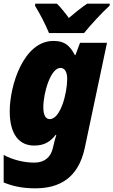

<svg xmlns="http://www.w3.org/2000/svg" viewBox="-22 -786 618 1046"><path d="M245 -606H436C469 -647 532 -716 575 -755L576 -766H453C420 -744 387 -717 353 -688C336 -712 307 -748 288 -766H170L169 -754C195 -713 227 -650 245 -606ZM170 240C302 240 405 184 440 19L561 -553H414L389 -486H386C357 -540 329 -563 269 -563C106 -563 31 -320 31 -180C31 -48 87 7 164 7C220 7 252 -14 281 -51H285C279 -32 273 -12 270 4L265 24C254 69 222 100 165 100C106 100 43 83 -2 58V208C42 226 94 240 170 240ZM249 -137C226 -137 214 -160 214 -202C214 -280 254 -416 307 -416C332 -416 344 -392 344 -356C344 -279 308 -137 249 -137Z"/></svg>

Font: Noto Sans SemiCondensed Black
Style: Italic
Weight: 900
Width: 4
Italic angle: -12°
Designer: Monotype Design Team
Foundry: Monotype Imaging Inc.
Version: Version 2.013